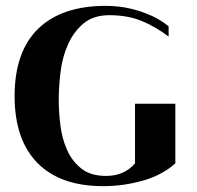

<svg xmlns="http://www.w3.org/2000/svg" viewBox="-20 -627 674 657"><path d="M580 -68Q534 -27 467.5 -8.5Q401 10 333 10Q186 10 108 -69.5Q30 -149 30 -298Q30 -450 110.5 -528.5Q191 -607 343 -607Q363 -607 389 -604Q415 -601 444 -593Q473 -585 502 -571.5Q531 -558 557 -537V-502Q510 -537 463 -556Q416 -575 354 -575Q299 -575 265 -546Q231 -517 212 -473.5Q193 -430 187 -379.5Q181 -329 181 -285Q181 -245 186.5 -199.5Q192 -154 209 -115Q226 -76 258 -50.5Q290 -25 343 -25Q405 -25 442 -68V-272H580Z"/></svg>

Font: Gamine
Style: Bold
Weight: 700
Designer: Tapiwanashe Sebastian Garikayi
Version: Version 1.000